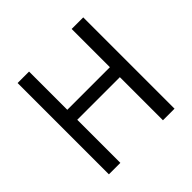

<svg xmlns="http://www.w3.org/2000/svg" viewBox="-181 -911 1090 1090"><g transform="rotate(-45 364.0 -366.5)"><path d="M101 0V-733H193V-426H535V-733H628V0H535V-346H193V0Z"/></g></svg>

Font: Farlight84_Sys_V01
Style: Regular
Weight: 400
Designer: Ryoko NISHIZUKA  (kana, bopomofo & ideographs); Paul D. Hunt (Latin, Greek & Cyrillic); Sandoll Communications , Soo-you
Foundry: Adobe
Version: Version 2.004;October 29, 2024;FontCreator 14.0.0.2814 64-bi